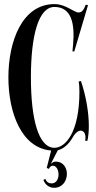

<svg xmlns="http://www.w3.org/2000/svg" viewBox="-20 -728 469 938"><path d="M364.5 -330C366.5 -321 368 -301 368 -280C368 -82 300 -6 246 -6C169 -6 131 -142 131 -350C131 -558 169 -694 246 -694C331 -694 346 -609 337 -510L334 -477H343L410 -703L399 -705C389 -679 380 -667 364 -667C341 -667 302 -708 246 -708C88 -708 21 -526 21 -350C21 -180.1 83.4 -4.6 229.9 7.4L208.3 92.4L218.5 97C224 86 231 81.5 238 81.5C255.5 81.5 266 103 266 124.5C266 146 255.5 168 232 168C218 168 207 161 202 146L192 150.6C200.9 176.2 222.3 189.5 244.5 189.5C283.9 189.5 306.8 157 306.8 121C306.8 91 288 61.5 253.5 61.5C244.5 61.5 235.7 64.9 228 73.2L262.4 6.1C288.7 -0.1 314.9 -21.2 335.9 -57.9C348.5 -79.9 362.9 -89.8 374.5 -89.8C391 -89.8 402 -71 396 -40H407C411.5 -60.5 414 -85 414 -112C414 -177.5 400.5 -258 375.5 -332Z"/></svg>

Font: Picaflor 36 pt
Style: Regular
Weight: 400
Designer: Ariel Martín Pérez
Foundry: Tunera Type Foundry
Version: Version 1.000;hotconv 1.0.109;makeotfexe 2.5.65596